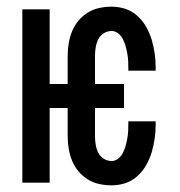

<svg xmlns="http://www.w3.org/2000/svg" viewBox="-20 -548 540 576"><path d="M315 8Q296 8 277.5 4Q259 0 243 -10Q227 -20 215 -34.5Q203 -49 196 -66.5Q189 -84 186 -102.5Q183 -121 183 -140V-224H129V0H47V-520H129V-296H183V-380Q183 -399 186 -417.5Q189 -436 196 -453.5Q203 -471 215 -485.5Q227 -500 243 -510Q259 -520 277.5 -524Q296 -528 315 -528Q336 -528 356 -521.5Q376 -515 392 -500.5Q408 -486 418.5 -467.5Q429 -449 435 -429Q441 -409 444 -388Q447 -367 447 -346V-336H365V-342Q365 -353 364.5 -364.5Q364 -376 362 -387Q360 -398 357 -409Q354 -420 349 -430Q344 -440 335 -447.5Q326 -455 315 -455Q302 -455 291 -448Q280 -441 274.5 -429.5Q269 -418 267 -405.5Q265 -393 265 -380V-296H352V-224H265V-140Q265 -127 267 -114.5Q269 -102 274.5 -90.5Q280 -79 291 -72Q302 -65 315 -65Q326 -65 335 -72.5Q344 -80 349 -90Q354 -100 357 -111Q360 -122 362 -133Q364 -144 364.5 -155.5Q365 -167 365 -178V-184H447V-174Q447 -153 444 -132Q441 -111 435 -91Q429 -71 418.5 -52.5Q408 -34 392 -19.5Q376 -5 356 1.5Q336 8 315 8Z"/></svg>

Font: Iosevka Fixed Medium
Style: Regular
Weight: 500
Monospace: yes
Designer: Belleve Invis
Foundry: Belleve Invis
Version: Version 32.3.0